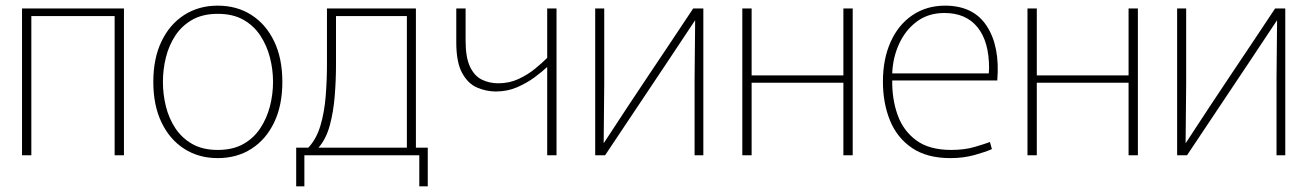

<svg xmlns="http://www.w3.org/2000/svg" viewBox="-20 -550 4652 680"><path d="M58 0V-520H419V0H386V-493H91V0Z M751 10Q684 10 632.5 -23Q581 -56 552 -116.5Q523 -177 523 -260Q523 -343 552 -403.5Q581 -464 632.5 -497Q684 -530 751 -530Q819 -530 870.5 -497Q922 -464 951 -403.5Q980 -343 980 -260Q980 -177 951 -116.5Q922 -56 870.5 -23Q819 10 751 10ZM751 -19Q805 -19 842 -40Q879 -61 902 -96Q925 -131 936 -173.5Q947 -216 947 -260Q947 -304 936 -346.5Q925 -389 902 -424Q879 -459 842 -480Q805 -501 751 -501Q698 -501 661 -480Q624 -459 601 -424Q578 -389 567.5 -346.5Q557 -304 557 -260Q557 -216 567.5 -173.5Q578 -131 601 -96Q624 -61 661 -40Q698 -19 751 -19Z M1029 110V-27H1072Q1101 -58 1115 -105.5Q1129 -153 1133.5 -209.5Q1138 -266 1138 -322V-520H1453V-27H1495V110H1465V0H1058V110ZM1170 -322Q1170 -266 1165.5 -210Q1161 -154 1148 -106Q1135 -58 1108 -27H1421V-493H1170Z M1918 0V-312H1917Q1900 -296 1873 -276Q1846 -256 1811.5 -241Q1777 -226 1736 -226Q1703 -226 1670.5 -239.5Q1638 -253 1617 -291Q1596 -329 1596 -400V-520H1629V-405Q1629 -347 1644.5 -314Q1660 -281 1686.5 -268Q1713 -255 1745 -255Q1784 -255 1817 -270.5Q1850 -286 1875.5 -307Q1901 -328 1918 -345V-520H1951V0Z M2088 0V-520H2120V-255L2118 -44H2119Q2164 -113 2202 -170.5Q2240 -228 2276.5 -282.5Q2313 -337 2351.5 -394.5Q2390 -452 2435 -520H2471V0H2440V-271L2442 -477H2441Q2401 -417 2349 -338.5Q2297 -260 2238.5 -173Q2180 -86 2123 0Z M2609 -520H2642V-283H2967V-520H3000V0H2967V-257H2642V0H2609Z M3346 10Q3263 10 3210 -26Q3157 -62 3132 -123.5Q3107 -185 3107 -261Q3107 -341 3134.5 -402Q3162 -463 3212 -496.5Q3262 -530 3327 -530Q3428 -530 3475 -457.5Q3522 -385 3512 -265H3140Q3139 -199 3159 -143Q3179 -87 3225 -53Q3271 -19 3349 -19Q3396 -19 3431.5 -29.5Q3467 -40 3486 -47L3493 -22Q3471 -12 3431.5 -1Q3392 10 3346 10ZM3325 -504Q3268 -504 3227.5 -474Q3187 -444 3164.5 -395Q3142 -346 3140 -290H3482Q3482 -295 3482.5 -300.5Q3483 -306 3483 -308Q3483 -403 3442 -453.5Q3401 -504 3325 -504Z M3619 -520H3652V-283H3977V-520H4010V0H3977V-257H3652V0H3619Z M4149 0V-520H4181V-255L4179 -44H4180Q4225 -113 4263 -170.5Q4301 -228 4337.5 -282.5Q4374 -337 4412.5 -394.5Q4451 -452 4496 -520H4532V0H4501V-271L4503 -477H4502Q4462 -417 4410 -338.5Q4358 -260 4299.5 -173Q4241 -86 4184 0Z"/></svg>

Font: Murecho ExtraLight
Style: Regular
Weight: 200
Designer: Neil Summerour
Foundry: Positype
Version: Version 1.010; ttfautohint (v1.8.3)